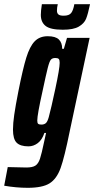

<svg xmlns="http://www.w3.org/2000/svg" viewBox="-56 -691 450 917"><path d="M-36 196 -19 107 70 109Q99 109 113 100Q127 91 135 67Q143 43 155 -15Q156 -18 164 -56H156Q145 -23 124.5 -7.5Q104 8 80 8Q41 8 23.5 -9.5Q6 -27 6 -72Q6 -101 12 -143Q18 -185 32 -256Q53 -362 69.5 -415.5Q86 -469 109.5 -493.5Q133 -518 172 -518Q209 -518 225 -502.5Q241 -487 241 -458H249L264 -510H372L277 -64Q252 60 233.5 111.5Q215 163 181 184.5Q147 206 76 206Q22 206 -36 196ZM177 -132Q188 -172 208.5 -268Q229 -364 229 -391Q229 -405 224.5 -409.5Q220 -414 208 -414Q194 -414 187 -406Q180 -398 172 -366.5Q164 -335 147 -255Q122 -143 122 -115Q122 -103 126.5 -99.5Q131 -96 142 -96Q155 -96 163 -103Q171 -110 177 -132ZM139 -620Q139 -639 144 -671H220Q216 -655 216 -640Q216 -628 223 -622Q230 -616 248 -616Q274 -616 284 -629Q294 -642 299 -671H374Q364 -623 355 -601Q346 -579 320.5 -564Q295 -549 244 -549Q185 -549 162 -567Q139 -585 139 -620Z"/></svg>

Font: Saira Ultra Condensed ExtraBold
Style: Italic
Weight: 800
Width: 1
Italic angle: -12°
Designer: Hector Gatti with collaboration of the Omnibus-Type team
Foundry: Omnibus-Type
Version: Version 1.001; ttfautohint (v1.8)